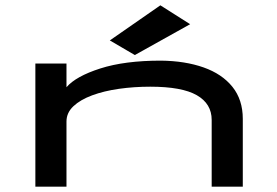

<svg xmlns="http://www.w3.org/2000/svg" viewBox="-20 -702 1040 722"><path d="M113 0V-463H230V-374Q265 -415 357 -444.5Q449 -474 585 -474Q676 -473 745.5 -448.5Q815 -424 854 -375.5Q893 -327 893 -255V0H776V-251Q776 -312 720 -344Q664 -376 545 -376Q484 -376 427.5 -368Q371 -360 326.5 -343.5Q282 -327 256 -302.5Q230 -278 230 -245V0ZM487 -495 393 -550 583 -682 695 -611Z"/></svg>

Font: Inconsolata UltraExpanded SemiBold
Style: Regular
Weight: 600
Width: 9
Monospace: yes
Designer: Raph Levien, Cyreal, Brenton Simpson
Foundry: Raph Levien, Cyreal, Google
Version: Version 3.001; ttfautohint (v1.8.2.53-6de2)